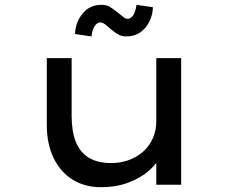

<svg xmlns="http://www.w3.org/2000/svg" viewBox="-20 -766 946 796"><path d="M398 10Q332 10 281.5 -21Q231 -52 202.5 -110.5Q174 -169 174 -249V-525H277V-285Q277 -221 294.5 -177.5Q312 -134 348.5 -112Q385 -90 440 -90Q479 -90 513 -102Q547 -114 573 -137Q599 -160 613.5 -192.5Q628 -225 628 -265V-525H731V0H628V-110L646 -122Q634 -91 600 -60.5Q566 -30 515 -10Q464 10 398 10ZM504 -615Q484 -615 470.5 -623Q457 -631 442 -643Q423 -660 413.5 -666.5Q404 -673 396 -673Q383 -673 373 -658.5Q363 -644 359 -615L291 -625Q293 -674 322.5 -710Q352 -746 401 -746Q421 -746 434.5 -738Q448 -730 463 -718Q483 -702 492 -695Q501 -688 509 -688Q523 -688 532.5 -703Q542 -718 546 -746L614 -736Q613 -704 599 -676Q585 -648 561 -631.5Q537 -615 504 -615Z"/></svg>

Font: Lexend Tera
Style: Regular
Weight: 400
Designer: Bonnie Shaver-Troup, Thomas Jockin
Foundry: Lexend
Version: Version 1.007